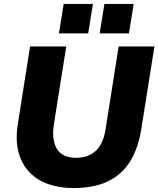

<svg xmlns="http://www.w3.org/2000/svg" viewBox="-20 -940 801 971"><path d="M350 11Q281 11 224 -9Q167 -29 128 -70Q89 -111 73 -173Q57 -235 71 -318L132 -705H315L252 -308Q241 -230 268.5 -186Q296 -142 364 -142Q426 -142 463.5 -176.5Q501 -211 513 -281L580 -705H761L695 -290Q680 -193 639.5 -126Q599 -59 528 -24Q457 11 350 11ZM484 -771 508 -920H656L632 -771ZM278 -771 302 -920H450L426 -771Z"/></svg>

Font: Nunito Sans 12pt Black
Style: Italic
Weight: 900
Italic angle: -9°
Designer: Vernon Adams
Foundry: Vernon Adams
Version: Version 3.101;gftools[0.9.27]